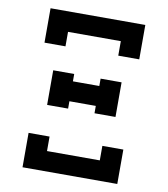

<svg xmlns="http://www.w3.org/2000/svg" viewBox="-82 -805 765 874"><g transform="rotate(10 300.0 -367.5)"><path d="M422 -576V-643H178V-576H81V-735H519V-576ZM239 -299H142V-459H239V-425H361V-459H458V-299H361V-333H239ZM81 0V-159H178V-92H422V-159H519V0Z"/></g></svg>

Font: Iosevka Slab Semibold Extended
Style: Regular
Weight: 600
Width: 7
Monospace: yes
Designer: Belleve Invis
Foundry: Belleve Invis
Version: Version 11.1.0; ttfautohint (v1.8.3)